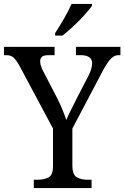

<svg xmlns="http://www.w3.org/2000/svg" viewBox="-24 -951 629 971"><path d="M147 0V-42H167Q198 -42 221 -53.5Q244 -65 244 -110V-301L74 -619Q58 -648 44.5 -660Q31 -672 8 -672H-4V-714H252V-672H221Q196 -672 187.5 -663Q179 -654 179 -641Q179 -628 184.5 -613.5Q190 -599 196 -588L265 -455Q280 -425 292 -396Q304 -367 311 -344Q320 -365 334.5 -394Q349 -423 365 -455L424 -569Q433 -587 437.5 -603Q442 -619 442 -631Q442 -652 426.5 -662Q411 -672 385 -672H360V-714H585V-672H575Q555 -672 538 -655.5Q521 -639 497 -595L342 -301V-115Q342 -67 364.5 -54.5Q387 -42 418 -42H439V0ZM255 -784Q276 -816 299.5 -856.5Q323 -897 338 -931H441V-921Q429 -904 403.5 -875.5Q378 -847 347.5 -818.5Q317 -790 292 -771H255Z"/></svg>

Font: Noto Serif Tamil SemiCondensed
Style: Italic
Weight: 400
Width: 4
Italic angle: -12°
Designer: Indian Type Foundry, Tom Grace, and the Monotype Design Team
Foundry: Monotype Imaging Inc.
Version: Version 2.003; ttfautohint (v1.8.4.7-5d5b)